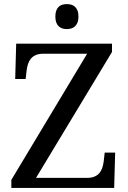

<svg xmlns="http://www.w3.org/2000/svg" viewBox="-20 -930 632 950"><path d="M534.2 -672.9 158.2 -49.8H410.2Q432.6 -49.8 447.8 -56.4Q462.9 -63 472.2 -74.2Q481.4 -85.4 486.3 -100.3Q491.2 -115.2 493.2 -131.8L498 -174.8H549.8L544.9 0H36.1V-40L411.1 -664.1H193.8Q171.9 -664.1 157 -657.5Q142.1 -650.9 132.8 -639.6Q123.5 -628.4 118.7 -613.5Q113.8 -598.6 111.8 -582L106.9 -539.1H55.2L60.1 -713.9H534.2ZM253.9 -848.1Q253.9 -865.7 258.3 -877.4Q262.7 -889.2 270.5 -896.5Q278.3 -903.8 288.6 -906.7Q298.8 -909.7 311 -909.7Q322.8 -909.7 333 -906.7Q343.3 -903.8 351.1 -896.5Q358.9 -889.2 363.5 -877.4Q368.2 -865.7 368.2 -848.1Q368.2 -830.6 363.5 -818.8Q358.9 -807.1 351.1 -799.8Q343.3 -792.5 333 -789.3Q322.8 -786.1 311 -786.1Q298.8 -786.1 288.6 -789.3Q278.3 -792.5 270.5 -799.8Q262.7 -807.1 258.3 -818.8Q253.9 -830.6 253.9 -848.1Z"/></svg>

Font: Noto Serif
Style: Regular
Weight: 400
Designer: Monotype Design team
Foundry: Monotype Imaging Inc.
Version: Version 1.02